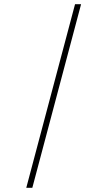

<svg xmlns="http://www.w3.org/2000/svg" viewBox="-20 -780 515 921"><path d="M106 121H135L369 -760H340Z"/></svg>

Font: Noto Serif Devanagari SemiCondensed Thin
Style: Regular
Weight: 100
Width: 4
Designer: Universal Thirst, Indian Type Foundry and the Monotype Design Team
Foundry: Monotype Imaging Inc.
Version: Version 2.004